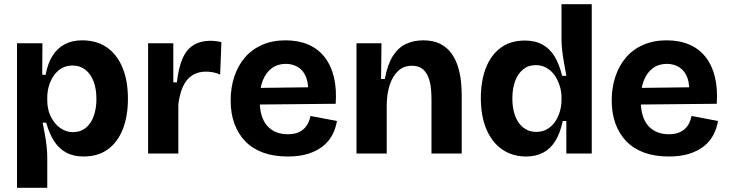

<svg xmlns="http://www.w3.org/2000/svg" viewBox="-20 -731 3470 914"><path d="M61 163V-271V-525H182L181 -376L197 -374Q207 -429 230 -465.5Q253 -502 288.5 -520.5Q324 -539 371 -539Q440 -539 488.5 -505.5Q537 -472 563 -409.5Q589 -347 589 -261Q589 -179 565 -117Q541 -55 494 -20.5Q447 14 378 14Q329 14 294.5 -5Q260 -24 237 -60Q214 -96 200 -147H183Q189 -118 194 -89.5Q199 -61 202 -33.5Q205 -6 205 19V163ZM328 -102Q363 -102 388 -122Q413 -142 426 -178Q439 -214 439 -259Q439 -308 425.5 -343.5Q412 -379 386.5 -399Q361 -419 326 -419Q295 -419 272.5 -405.5Q250 -392 235 -369.5Q220 -347 212.5 -320.5Q205 -294 205 -268V-251Q205 -230 210 -209Q215 -188 225.5 -169Q236 -150 251 -135Q266 -120 285.5 -111Q305 -102 328 -102Z M685 0V-258V-525H805V-339H822Q830 -409 849 -452.5Q868 -496 901.5 -516.5Q935 -537 984 -537Q995 -537 1007 -535.5Q1019 -534 1034 -530L1028 -376Q1011 -384 993 -387Q975 -390 960 -390Q922 -390 894.5 -372Q867 -354 851 -319Q835 -284 829 -234V0Z M1350 14Q1283 14 1232.5 -4.5Q1182 -23 1148 -58Q1114 -93 1096 -142Q1078 -191 1078 -253Q1078 -314 1095.5 -366.5Q1113 -419 1146 -457.5Q1179 -496 1228 -517.5Q1277 -539 1339 -539Q1400 -539 1447 -519Q1494 -499 1525 -459.5Q1556 -420 1569.5 -364Q1583 -308 1578 -237L1171 -233V-312L1490 -316L1445 -275Q1451 -326 1438.5 -360Q1426 -394 1400 -410.5Q1374 -427 1341 -427Q1302 -427 1274 -406.5Q1246 -386 1231 -348Q1216 -310 1216 -256Q1216 -172 1252 -132Q1288 -92 1349 -92Q1378 -92 1397 -99.5Q1416 -107 1428.5 -119.5Q1441 -132 1448 -147.5Q1455 -163 1458 -179L1584 -155Q1578 -119 1561.5 -88Q1545 -57 1516.5 -34.5Q1488 -12 1447 1Q1406 14 1350 14Z M1677 0V-312V-525H1796L1794 -355H1812Q1824 -422 1849 -462.5Q1874 -503 1911 -521Q1948 -539 1995 -539Q2044 -539 2077 -521.5Q2110 -504 2130 -475.5Q2150 -447 2160.5 -412.5Q2171 -378 2174.5 -342.5Q2178 -307 2178 -276V0H2034V-260Q2034 -278 2032 -304.5Q2030 -331 2021.5 -357Q2013 -383 1994 -400.5Q1975 -418 1941 -418Q1902 -418 1875.5 -393.5Q1849 -369 1835 -326Q1821 -283 1821 -226V0Z M2484 14Q2420 14 2371.5 -19Q2323 -52 2296 -114.5Q2269 -177 2269 -264Q2269 -346 2293 -407.5Q2317 -469 2363.5 -503.5Q2410 -538 2478 -538Q2528 -538 2563 -518.5Q2598 -499 2620.5 -461.5Q2643 -424 2656 -370H2676Q2670 -403 2664.5 -434Q2659 -465 2656 -493.5Q2653 -522 2653 -544V-711H2797V-246V0H2676V-155H2659Q2647 -98 2624 -60.5Q2601 -23 2566 -4.5Q2531 14 2484 14ZM2532 -103Q2563 -103 2586 -117Q2609 -131 2623.5 -153Q2638 -175 2645.5 -201.5Q2653 -228 2653 -254V-270Q2653 -291 2647.5 -312Q2642 -333 2632 -353Q2622 -373 2607.5 -388Q2593 -403 2573.5 -412Q2554 -421 2530 -421Q2495 -421 2470 -400.5Q2445 -380 2432 -344.5Q2419 -309 2419 -262Q2419 -215 2432.5 -179Q2446 -143 2472 -123Q2498 -103 2532 -103Z M3164 14Q3097 14 3046.5 -4.5Q2996 -23 2962 -58Q2928 -93 2910 -142Q2892 -191 2892 -253Q2892 -314 2909.5 -366.5Q2927 -419 2960 -457.5Q2993 -496 3042 -517.5Q3091 -539 3153 -539Q3214 -539 3261 -519Q3308 -499 3339 -459.5Q3370 -420 3383.5 -364Q3397 -308 3392 -237L2985 -233V-312L3304 -316L3259 -275Q3265 -326 3252.5 -360Q3240 -394 3214 -410.5Q3188 -427 3155 -427Q3116 -427 3088 -406.5Q3060 -386 3045 -348Q3030 -310 3030 -256Q3030 -172 3066 -132Q3102 -92 3163 -92Q3192 -92 3211 -99.5Q3230 -107 3242.5 -119.5Q3255 -132 3262 -147.5Q3269 -163 3272 -179L3398 -155Q3392 -119 3375.5 -88Q3359 -57 3330.5 -34.5Q3302 -12 3261 1Q3220 14 3164 14Z"/></svg>

Font: Bricolage Grotesque 18pt
Style: Bold
Weight: 700
Designer: Mathieu Triay
Foundry: Atelier Triay
Version: Version 1.000;gftools[0.9.30]